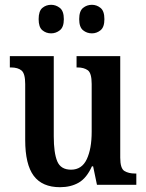

<svg xmlns="http://www.w3.org/2000/svg" viewBox="-20 -770 610 800"><path d="M230 10Q156 10 120.5 -37.5Q85 -85 85 -187V-420Q85 -463 70 -476Q55 -489 25 -489H21V-536H204V-202Q204 -133 218.5 -98Q233 -63 276 -63Q321 -63 341.5 -106.5Q362 -150 362 -221V-420Q362 -466 345.5 -477.5Q329 -489 303 -489H299V-536H481V-113Q481 -68 498.5 -57.5Q516 -47 542 -47H548V0H384L368 -77H363Q341 -28 308 -9Q275 10 230 10ZM363 -631Q342 -631 326 -644Q310 -657 310 -690Q310 -724 326 -737Q342 -750 363 -750Q383 -750 399 -737Q415 -724 415 -690Q415 -657 399 -644Q383 -631 363 -631ZM193 -631Q172 -631 156.5 -644Q141 -657 141 -690Q141 -724 156.5 -737Q172 -750 193 -750Q213 -750 229.5 -737Q246 -724 246 -690Q246 -657 229.5 -644Q213 -631 193 -631Z"/></svg>

Font: Noto Serif Lao Condensed SemiBold
Style: Regular
Weight: 600
Width: 3
Designer: Monotype Design Team
Foundry: Monotype Imaging Inc.
Version: Version 2.003; ttfautohint (v1.8.4.7-5d5b)